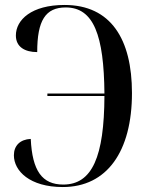

<svg xmlns="http://www.w3.org/2000/svg" viewBox="-20 -744 600 774"><path d="M233 10C411 10 512 -133 512 -369C512 -586 427 -724 240 -724C107 -724 44 -664 44 -601C44 -555 80 -534 130 -534C130 -661 163 -714 245 -714C358 -714 399 -601 401 -367H171V-357H401C400 -113 352 0 235 0C150 0 110 -55 104 -184C61 -182 36 -157 36 -118C36 -55 100 10 233 10Z"/></svg>

Font: Noto Serif Display Condensed Medium
Style: Regular
Weight: 500
Width: 3
Designer: Monotype Design Team
Foundry: Monotype Imaging Inc.
Version: Version 2.009